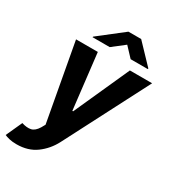

<svg xmlns="http://www.w3.org/2000/svg" viewBox="-246 -873 1086 1206"><g transform="rotate(30 297.0 -270.0)"><path d="M67.8 212.4Q36.6 212.4 14.2 206.9Q-8.2 201.3 -19.9 195.7L33.4 78.5Q71.4 90.6 99.3 84.7Q127.1 78.8 149.5 41.9L164.8 14.6L62.5 -545.5H220.5L267 -144.9H272.7L453.1 -545.5H614.3L300.4 62.5Q266.3 127.8 208.6 170.1Q150.9 212.4 67.8 212.4ZM270.1 -609 357.7 -677.2 421.8 -609H546.1L547.3 -614L415.8 -751.8H323.4L146.8 -614L145.5 -609Z"/></g></svg>

Font: Inter UI
Style: Bold Italic
Weight: 700
Italic angle: 9.39999°
Designer: Rasmus Andersson
Foundry: rsms
Version: 3.2;8d6f07862